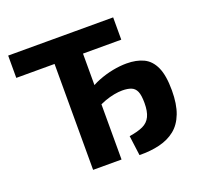

<svg xmlns="http://www.w3.org/2000/svg" viewBox="-122 -825 1010 971"><g transform="rotate(-20 382.5 -340.0)"><path d="M469 10 455 -97Q501 -104 529 -117Q557 -130 570 -157Q583 -184 583 -229Q583 -271 574 -291.5Q565 -312 546 -319.5Q527 -327 498 -327Q478 -327 454 -322.5Q430 -318 403.5 -308.5Q377 -299 347 -282L341 -379Q375 -403 413.5 -418Q452 -433 491 -440.5Q530 -448 565 -448Q618 -448 656 -430Q694 -412 714.5 -367Q735 -322 735 -242Q735 -168 716 -118.5Q697 -69 662 -41Q627 -13 578 -1Q529 11 469 10ZM223 0V-690H376V0ZM17 -570V-690H582V-570Z"/></g></svg>

Font: Exo 2
Style: Bold
Weight: 700
Designer: Natanael Gama
Foundry: Natanael Gama
Version: Version 2.010